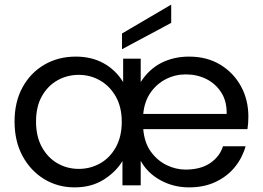

<svg xmlns="http://www.w3.org/2000/svg" viewBox="-20 -802 1140 831"><path d="M1043 -169Q1029 -119 996.5 -79Q964 -39 914 -15Q864 9 798 9Q731 9 674.5 -22Q618 -53 589 -106V0H510V-105Q481 -57 428 -24Q375 9 303 9Q230 9 171 -27Q112 -63 77.5 -127Q43 -191 43 -276Q43 -361 77.5 -424Q112 -487 172 -522Q232 -557 308 -557Q376 -557 428 -528.5Q480 -500 513 -447V-548H589V-447Q626 -504 679.5 -530.5Q733 -557 798 -557Q876 -557 933.5 -522Q991 -487 1023 -428.5Q1055 -370 1055 -297Q1055 -268 1051 -243H600Q605 -184 633 -145.5Q661 -107 701 -87.5Q741 -68 783 -68Q848 -68 889.5 -96Q931 -124 945 -169ZM784 -480Q738 -480 698 -459.5Q658 -439 631.5 -401Q605 -363 600 -309H961Q962 -364 937.5 -402Q913 -440 873 -460Q833 -480 784 -480ZM136 -276Q136 -211 161.5 -165Q187 -119 229 -95Q271 -71 321 -71Q371 -71 413.5 -95Q456 -119 481.5 -165Q507 -211 507 -275Q507 -338 481.5 -383.5Q456 -429 413.5 -453.5Q371 -478 321 -478Q271 -478 229 -454.5Q187 -431 161.5 -386Q136 -341 136 -276ZM721 -782V-703L508 -589V-657Z"/></svg>

Font: Poppins
Style: Regular
Weight: 400
Designer: Ninad Kale (Devanagari), Jonny Pinhorn (Latin)
Version: Version 5.002